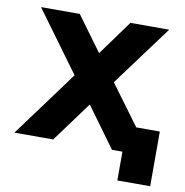

<svg xmlns="http://www.w3.org/2000/svg" viewBox="-75 -603 766 795"><g transform="rotate(10 308.0 -205.0)"><path d="M385 -277 573 -531H410L304 -385L197 -531H34L220 -277L16 0H179L303 -169L426 0H470V121H608V-109H509Z"/></g></svg>

Font: Cheyenne Sans
Style: Bold
Weight: 700
Designer: The Public Sans project authors (U.S. Web Design System), Libre Franklin designed by Pablo Impallari and Rodrigo Fuenzal
Foundry: The Cheyenne Sans Project Authors
Version: Version 2.007